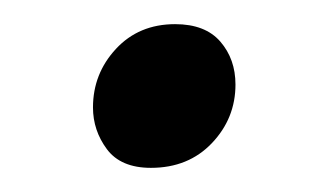

<svg xmlns="http://www.w3.org/2000/svg" viewBox="-20 -307 269 159"><path d="M105 -168Q80 -168 68.5 -183.5Q57 -199 57 -218Q57 -246 76 -266.5Q95 -287 125 -287Q150 -287 162.5 -272.5Q175 -258 175 -237Q175 -209 155.5 -188.5Q136 -168 105 -168Z"/></svg>

Font: Alegreya
Style: Italic
Weight: 400
Italic angle: -7°
Designer: Juan Pablo del Peral
Foundry: Huerta Tipografica
Version: Version 2.009